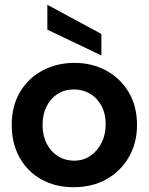

<svg xmlns="http://www.w3.org/2000/svg" viewBox="-20 -771 622 803"><path d="M287 12Q212 12 153.5 -20.5Q95 -53 62 -112Q29 -171 29 -248Q29 -329 64.5 -387.5Q100 -446 159.5 -477Q219 -508 291 -508Q366 -508 425 -475.5Q484 -443 518.5 -385Q553 -327 553 -248Q553 -173 519 -114Q485 -55 425.5 -21.5Q366 12 287 12ZM289 -99Q329 -99 358.5 -119.5Q388 -140 405 -174.5Q422 -209 422 -250Q422 -297 403.5 -330Q385 -363 355 -380Q325 -397 289 -397Q250 -397 220.5 -378Q191 -359 174.5 -325.5Q158 -292 158 -248Q158 -204 175.5 -170Q193 -136 223 -117.5Q253 -99 289 -99ZM404 -539 178 -647V-751L404 -629Z"/></svg>

Font: Rethink Sans
Style: Bold
Weight: 700
Designer: The Rethink Sans project authors (Hans Thiessen). DM Sans designed by Colophon Foundry.
Foundry: Rethink Communications LLC
Version: Version 1.001